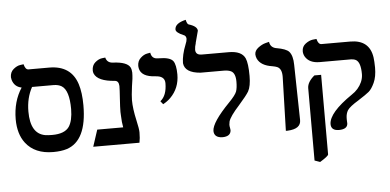

<svg xmlns="http://www.w3.org/2000/svg" viewBox="-60 -872 2472 1216"><g transform="rotate(-5 1176.5 -264.5)"><path d="M288.1 -411.1H151.9Q115.2 -344.2 115.2 -257.8Q115.2 -116.7 208 -100.1Q225.6 -97.2 252.9 -97.2Q332 -97.2 360.8 -138.7Q385.7 -176.3 386.2 -250Q386.2 -369.1 339.8 -398.4Q318.8 -411.1 288.1 -411.1ZM250 11.2Q133.3 11.2 75.2 -64.5Q31.2 -122.1 30.8 -215.8Q31.2 -330.1 85.9 -413.1Q40.5 -421.9 26.9 -466.8Q24.4 -476.6 23.9 -483.9Q23.9 -516.1 45.9 -534.7Q67.9 -553.2 89.4 -556.2L110.8 -559.1Q119.1 -524.9 138.2 -523.9H271Q409.2 -523.9 448.2 -402.8Q465.8 -347.7 465.8 -267.1Q465.8 -41.5 336.4 0Q300.8 11.2 250 11.2Z M774.9 -272.9Q774.9 -218.8 792 -143.1Q804.7 -87.4 804.7 -65.9Q804.7 -26.9 798.8 0H504.9L539.6 -106H704.6Q698.2 -137.7 696.8 -183.1Q695.8 -191.4 695.8 -205.1Q695.8 -233.9 699.7 -291Q703.6 -345.2 703.6 -369.1Q702.1 -401.9 677.7 -403.8Q569.3 -411.6 547.9 -461.4Q543.9 -471.2 543.9 -481Q543.9 -514.2 565.4 -532.5Q586.9 -550.8 608.4 -553.7L629.9 -556.2Q638.7 -520.5 678.7 -520Q764.6 -515.6 784.2 -480.5Q791.5 -465.8 792 -446.8Q792 -411.1 782.7 -359.9Q774.9 -299.8 774.9 -272.9Z M969.7 -230 953.6 -250Q995.1 -282.7 995.6 -360.8Q995.6 -401.9 950.2 -408.7Q943.8 -409.7 937.5 -410.2Q845.7 -414.6 835 -471.2Q834 -478.5 833.5 -484.9Q833.5 -515.6 854 -534.9Q874.5 -554.2 895.5 -558.1L916.5 -562Q922.4 -524.4 956.5 -522.5Q960.9 -522.5 966.8 -522Q1039.1 -522 1058.6 -495.1Q1075.2 -471.2 1075.7 -410.2Q1075.7 -323.2 1017.1 -264.6Q996.1 -244.1 969.7 -230Z M1201.2 -556.2Q1201.2 -525.4 1232.9 -522.5Q1238.3 -522 1244.1 -522H1412.1Q1493.2 -522 1515.6 -474.1Q1530.3 -441.4 1530.3 -360.8Q1530.3 -295.4 1512.2 -263.2Q1498 -238.8 1447.3 -181.2Q1388.2 -116.2 1378.9 -84Q1376.5 -73.2 1376 -64Q1376 -53.2 1378.4 -43.9Q1380.4 -32.2 1380.4 -28.8Q1378.4 10.3 1326.2 11.2Q1272.9 9.8 1272 -33.2Q1272.5 -87.4 1387.2 -205.1Q1428.2 -247.1 1436.5 -270Q1444.3 -293 1444.3 -332Q1444.3 -386.2 1416 -399.9Q1399.4 -407.7 1373 -408.2H1222.2Q1123.5 -416 1117.2 -478Q1117.7 -529.3 1144 -595.2Q1152.8 -615.2 1153.3 -629.9Q1152.3 -649.9 1136.2 -654.8Q1089.4 -674.3 1088.4 -693.8Q1088.4 -733.9 1158.2 -750Q1164.1 -722.7 1174.3 -719.2Q1228 -703.1 1229 -674.8L1208.5 -597.7L1209 -597.2Q1201.7 -575.2 1201.2 -556.2Z M1729 5.9 1738.8 -335.9Q1739.7 -387.7 1710.4 -400.9Q1699.2 -405.8 1679.7 -409.2Q1606.4 -419.9 1585 -465.8Q1579.1 -479.5 1578.6 -493.2Q1578.6 -517.1 1602.3 -535.2Q1626 -553.2 1648.9 -559.1L1671.9 -564.9Q1676.8 -529.3 1712.4 -521.5Q1714.4 -521 1715.8 -521Q1775.9 -510.7 1794.4 -490.7Q1817.4 -464.8 1817.9 -405.8Q1818.8 -346.7 1821.3 -228Q1823.7 -111.8 1824.7 -54.9Q1825.7 2 1740.2 5.9Q1734.9 5.9 1729 5.9Z M1928.2 221.2 1893.6 209V-252Q1894.5 -290.5 1939.5 -328.1H1982.4V178.2Q1980.5 189.5 1928.2 221.2ZM2119.6 -42Q2119.6 -42 2119.6 -29.8Q2120.6 -22 2120.6 -6.8Q2118.7 29.3 2065.4 29.8Q2014.6 29.8 2014.6 -12.2Q2016.1 -84.5 2164.6 -186Q2209 -214.4 2229.5 -260.3Q2240.2 -285.2 2240.2 -310.1Q2240.2 -383.8 2211.4 -401.4Q2198.2 -408.7 2180.7 -409.2H1980.5Q1914.6 -409.2 1888.7 -452.6Q1879.4 -469.2 1879.4 -486.8Q1879.4 -516.6 1902.8 -534.2Q1926.3 -551.8 1949.2 -554.7L1972.7 -557.1Q1981 -522.9 2000.5 -522H2184.6Q2306.2 -522 2322.8 -409.2Q2326.2 -384.8 2326.7 -344.2Q2326.7 -286.1 2309.1 -248Q2291.5 -210 2272.5 -194.1Q2253.4 -178.2 2205.1 -147.5L2204.6 -147Q2147.5 -112.8 2132.3 -89.8Q2120.1 -68.8 2119.6 -42Z"/></g></svg>

Font: Linux Libertine O
Style: Semibold
Weight: 700
Designer: Philipp H. Poll
Foundry: Philipp H. Poll
Version: Version 5.0.0